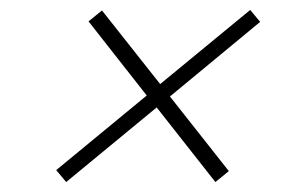

<svg xmlns="http://www.w3.org/2000/svg" viewBox="-20 -507 614 386"><path d="M483 -487 503 -463 295 -291 275 -315 302 -338 440 -163 413 -141 295 -291 113 -141 93 -165 275 -315 158 -464 185 -486 302 -338Z"/></svg>

Font: Nacelle UltraLight
Style: Italic
Weight: 200
Italic angle: -12°
Designer: Sora Sagano
Foundry: Sora Sagano
Version: Version 1.000;FEAKit 1.0